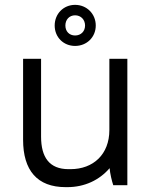

<svg xmlns="http://www.w3.org/2000/svg" viewBox="-20 -762 629 790"><path d="M289 -573C337 -573 374 -609 374 -657C374 -705 337 -742 289 -742C241 -742 205 -705 205 -657C205 -609 241 -573 289 -573ZM289 -616C265 -616 249 -633 249 -657C249 -681 265 -699 289 -699C313 -699 330 -681 330 -657C330 -633 313 -616 289 -616ZM250 8H257C328 8 389 -21 431 -70C433 -47 440 -18 446 0H504V-520H430V-227C430 -127 364 -66 270 -66H262C183 -66 149 -115 149 -200V-520H75V-187C75 -61 133 8 250 8Z"/></svg>

Font: Fixel Text Regular
Style: Regular
Weight: 400
Width: 4
Designer: AlfaBravo + MacPaw
Foundry: Kyrylo Tkachov, Marchela Mozhyna, Serhii Makarenko, Maria Weinstein, Zakhar Kryvoshyya
Version: Version 1.211